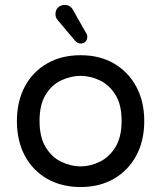

<svg xmlns="http://www.w3.org/2000/svg" viewBox="-20 -742 648 772"><path d="M304 10Q227 10 169 -23.5Q111 -57 79.5 -116.5Q48 -176 48 -255Q48 -334 79.5 -393.5Q111 -453 169 -486.5Q227 -520 304 -520Q381 -520 438.5 -486.5Q496 -453 528 -393.5Q560 -334 560 -255Q560 -176 528 -116.5Q496 -57 438.5 -23.5Q381 10 304 10ZM304 -73Q342 -73 380 -91Q418 -109 443.5 -149.5Q469 -190 469 -256Q469 -322 443.5 -362Q418 -402 380 -419.5Q342 -437 304 -437Q266 -437 227.5 -419.5Q189 -402 164 -362Q139 -322 139 -256Q139 -190 164 -149.5Q189 -109 227.5 -91Q266 -73 304 -73ZM304 -567Q291 -567 282 -578L213 -660Q203 -671 203 -685Q203 -702 213.5 -712Q224 -722 240 -722Q253 -722 261 -716.5Q269 -711 273 -703L324 -613Q326 -611 328.5 -605.5Q331 -600 331 -594Q331 -582 323.5 -574.5Q316 -567 304 -567Z"/></svg>

Font: Varela Round
Style: Regular
Weight: 400
Designer: Joe Prince, Avraham Cornfeld
Foundry: Joe Prince, Avraham Cornfeld
Version: Version 3.010; ttfautohint (v1.8.4.7-5d5b)